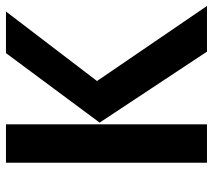

<svg xmlns="http://www.w3.org/2000/svg" viewBox="-56 -676 731 660"><g transform="rotate(-90 310.0 -345.5)"><path d="M213 0H81V-691H213ZM362 -378 620 0H463L219 -369L458 -691H601Z"/></g></svg>

Font: Fira Sans Medium
Style: Regular
Weight: 500
Designer: bBox Type GmbH & Carrois Corporate GbR & Edenspiekermann AG
Foundry: bBox Type GmbH & Carrois Corporate GbR & Edenspiekermann AG
Version: Version 4.301